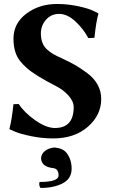

<svg xmlns="http://www.w3.org/2000/svg" viewBox="-20 -678 582 954"><path d="M252.9 -42Q345.7 -42 346.2 -145Q346.2 -173.8 321 -202.4Q295.9 -231 258.8 -250Q154.8 -303.2 113.8 -339.4Q93.3 -357.4 78.1 -377Q47.4 -417 46.9 -484.9Q46.9 -562 110.8 -610.1Q174.8 -658.2 263.2 -658.2Q317.4 -658.2 368.2 -647.2Q418.9 -636.2 442.9 -624.5L466.8 -612.8L469.2 -609.9Q458 -574.7 449.2 -490.2L418.9 -488.8Q395 -533.7 355 -571.3Q314.9 -608.9 273.9 -608.9Q233.9 -608.9 208.5 -579.8Q183.1 -550.8 183.1 -512.2Q183.1 -486.3 190.7 -466.1Q198.2 -445.8 214.6 -431.4Q231 -417 245.4 -408.9Q259.8 -400.9 285.2 -389.2Q326.2 -370.1 352.1 -355.5Q377.9 -340.8 412.4 -315.4Q446.8 -290 464.8 -257.6Q482.9 -225.1 482.9 -186Q482.9 -106 416.5 -48.1Q350.1 9.8 244.1 9.8Q189.9 9.8 136 -1.2Q82 -12.2 55.7 -23.4L28.8 -35.2L26.9 -38.1Q38.1 -79.1 46.9 -160.2L73.2 -161.1Q101.1 -118.2 155.5 -80.1Q210 -42 252.9 -42ZM184.1 109.9V106Q186 85.9 203.6 72Q221.2 58.1 248 55.2H253.9Q293 59.1 311 82Q335.9 114.3 335.9 160.2Q335.9 210 291.5 232.9Q247.1 255.9 182.1 255.9Q177.2 252 175.5 242.4Q173.8 232.9 176.8 226.1Q271 226.1 271 193.8Q271 159.7 243.2 157.2Q187 150.9 184.1 109.9Z"/></svg>

Font: Linux Biolinum
Style: Bold
Weight: 700
Designer: Philipp H. Poll
Foundry: Philipp H. Poll
Version: Version 1.3.2 ; ttfautohint (v0.9)